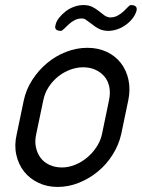

<svg xmlns="http://www.w3.org/2000/svg" viewBox="-20 -739 561 759"><path d="M74 -342Q83 -385 107.5 -423Q132 -461 166 -489.5Q200 -518 241.5 -534Q283 -550 325 -550Q368 -550 402 -534Q436 -518 458 -489.5Q480 -461 488 -423Q496 -385 487 -342L459 -208Q449 -165 425 -127Q401 -89 367 -61Q333 -33 292 -16.5Q251 0 208 0Q166 0 131.5 -16.5Q97 -33 75 -61Q53 -89 44.5 -127Q36 -165 46 -208ZM123 -208Q117 -181 122 -157Q127 -133 140.5 -115Q154 -97 176 -87Q198 -77 225 -77Q250 -77 275.5 -87Q301 -97 323 -115Q345 -133 361 -157Q377 -181 383 -208L411 -343Q417 -372 412 -396Q407 -420 392.5 -437Q378 -454 356.5 -463.5Q335 -473 309 -473Q283 -473 257.5 -463.5Q232 -454 210.5 -437Q189 -420 173 -396Q157 -372 151 -342ZM415 -670Q432 -670 445.5 -677.5Q459 -685 469 -694.5Q479 -704 486 -711.5Q493 -719 497 -719Q524 -719 520 -698Q516 -682 505 -667.5Q494 -653 478.5 -641.5Q463 -630 444.5 -623.5Q426 -617 408 -617Q388 -617 372.5 -624.5Q357 -632 340 -646L322 -659Q314 -666 304 -666Q287 -666 273.5 -658.5Q260 -651 250 -641L232 -624Q225 -617 221 -617Q194 -617 199 -638Q202 -654 213.5 -668.5Q225 -683 240 -694.5Q255 -706 273.5 -712.5Q292 -719 310 -719Q331 -719 345.5 -711.5Q360 -704 371 -695L393 -678Q403 -671 415 -670Z"/></svg>

Font: VDS Compensated
Style: Light Italic
Weight: 300
Italic angle: -12°
Designer: artmaker
Foundry: artmaker
Version: Version 1.000 2012 initial release